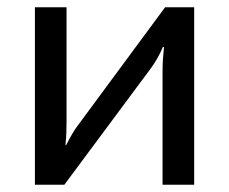

<svg xmlns="http://www.w3.org/2000/svg" viewBox="-20 -508 631 528"><path d="M514 -488V0H427V-311Q427 -328 428 -344Q429 -360 431 -379H428Q422 -364 412.5 -347.5Q403 -331 394 -319L157 0H76V-488H163V-176Q163 -160 162.5 -144Q162 -128 160 -109H162Q170 -125 179 -140.5Q188 -156 197 -167L434 -488Z"/></svg>

Font: Exo 2 Medium
Style: Regular
Weight: 500
Designer: Natanael Gama
Foundry: Natanael Gama
Version: Version 2.010